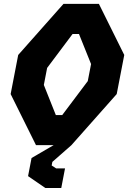

<svg xmlns="http://www.w3.org/2000/svg" viewBox="-20 -750 662 992"><path d="M166 0H257L143 66.5L125 160L214.5 221.5H296.5L316 120H270L247 105L250.5 86.5L349 0L583 -264L622 -466L491 -730H308L74 -466L35 -264ZM206.5 -311 223.5 -399 355 -574.5H388L450.5 -419L433.5 -331L301.5 -155.5H268.5Z"/></svg>

Font: Monaspace Krypton ExtraBold
Style: Italic
Weight: 800
Italic angle: -11°
Designer: Riley Cran & the Lettermatic Team
Foundry: Lettermatic
Version: Version 1.101 (Monaspace Krypton)